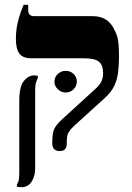

<svg xmlns="http://www.w3.org/2000/svg" viewBox="-20 -617 550 797"><path d="M228 10Q212 10 204.5 1.5Q197 -7 197 -20V-25Q197 -66 206 -83.5Q215 -101 238 -122L376 -248Q397 -267 402.5 -282.5Q408 -298 408 -313Q408 -347 390.5 -361Q373 -375 330 -375H110Q75 -375 60.5 -394.5Q46 -414 46 -455Q46 -489 52.5 -518.5Q59 -548 67 -569Q75 -590 78 -597H97V-577Q97 -563 103 -556.5Q109 -550 120 -550H364Q398 -550 421 -535Q444 -520 459 -485Q467 -469 470.5 -446.5Q474 -424 474 -383Q474 -346 470 -315Q466 -284 453.5 -259Q441 -234 417 -212L286 -93Q273 -81 265 -68Q257 -55 257 -25V-19Q257 -7 250.5 1.5Q244 10 228 10ZM70 160Q58 160 50 158V150Q52 146 56 137Q60 128 60 101V-197Q60 -258 79 -281Q98 -304 121 -304Q129 -304 137 -302V-294Q135 -290 130.5 -277.5Q126 -265 126 -241V81Q126 115 111 137.5Q96 160 70 160ZM253 -233Q234 -233 220 -246.5Q206 -260 206 -278Q206 -297 220 -310Q234 -323 253 -323Q272 -323 285.5 -310Q299 -297 299 -278Q299 -260 285.5 -246.5Q272 -233 253 -233Z"/></svg>

Font: Frank Ruhl Libre ExtraBold
Style: Regular
Weight: 800
Designer: Yanek Iontef
Foundry: Fontef
Version: Version 6.003;gftools[0.9.30]